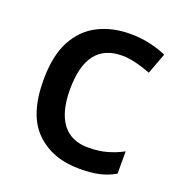

<svg xmlns="http://www.w3.org/2000/svg" viewBox="-106 -642 703 744"><g transform="rotate(20 245.0 -269.5)"><path d="M300 10Q188 10 120 -56.5Q52 -123 52 -266Q52 -366 85 -428Q118 -490 176 -519.5Q234 -549 308 -549Q353 -549 392.5 -539.5Q432 -530 458 -518L426 -432Q398 -443 366.5 -451Q335 -459 307 -459Q161 -459 161 -267Q161 -175 197 -127Q233 -79 303 -79Q348 -79 382.5 -89Q417 -99 446 -115V-23Q417 -6 383 2Q349 10 300 10Z"/></g></svg>

Font: Noto Sans Medium
Style: Regular
Weight: 500
Designer: Monotype Design Team
Foundry: Monotype Imaging Inc.
Version: Version 2.007